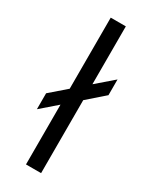

<svg xmlns="http://www.w3.org/2000/svg" viewBox="-185 -746 633 793"><g transform="rotate(30 132.0 -350.0)"><path d="M164 -424 244 -493V-418L164 -348V0H92V-285L17 -220V-296L92 -361V-700H164Z"/></g></svg>

Font: Tilda Sans
Style: Regular
Weight: 400
Designer: ParaType Ltd
Foundry: ParaType Ltd
Version: Version 1.002W